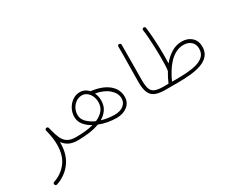

<svg xmlns="http://www.w3.org/2000/svg" viewBox="-112 -1076 2204 1797"><g transform="rotate(-30 990.5 -178.0)"><path d="M247.1 -232.4Q245.6 -237.3 247.6 -242.2Q249 -246.6 252.9 -250Q256.3 -252.9 260.7 -253.9Q263.7 -254.4 266.1 -253.9Q278.8 -253.4 282.2 -240.7Q285.6 -226.6 289.1 -212.9Q302.2 -159.2 319.8 -120.4Q337.4 -81.5 370.1 -60.5Q402.8 -39.6 461.9 -39.6H462.4Q480 -39.6 480 -22Q480 -4.4 462.4 -4.4H461.9Q402.8 -4.4 366 -23.4Q329.1 -42.5 306.2 -76.2Q306.2 -72.3 306.2 -68.4Q306.2 57.1 246.1 139.2Q186 221.2 84 255.4Q76.2 257.8 69.8 254.2Q63.5 250.5 61.5 244.1Q58.6 235.8 62.3 229.5Q65.9 223.1 72.3 221.2Q164.1 189.9 217.5 117.9Q271 45.9 271 -68.4Q271 -101.1 266.4 -136.5Q261.7 -171.9 252.9 -210Q250.5 -219.7 247.1 -232.4Z M444.8 -22Q444.8 -39.6 462.4 -39.6Q512.2 -39.6 559.8 -44.4Q607.4 -49.3 648.9 -60.1Q601.1 -85.9 570.3 -123.5Q539.6 -161.1 539.6 -209.5Q539.6 -256.8 561.3 -297.1Q583 -337.4 619.4 -362.3Q655.8 -387.2 699.2 -387.2Q727.5 -387.2 751 -375.5Q774.4 -363.8 791.5 -344.2H793Q912.6 -329.1 978 -275.1Q1043.5 -221.2 1043.5 -139.6Q1043.5 -78.6 997.3 -41.5Q951.2 -4.4 879.4 -4.4Q834.5 -4.4 785.9 -13.2Q737.3 -22 693.4 -39.6Q643.6 -20.5 583.7 -12.5Q523.9 -4.4 462.4 -4.4Q455.1 -4.4 450 -9.5Q444.8 -14.6 444.8 -22ZM574.7 -211.4Q574.7 -167 609.1 -132.6Q643.6 -98.1 695.3 -75.7Q745.1 -96.7 774.9 -131.8Q804.7 -167 804.7 -220.2Q804.7 -253.9 791.7 -283.7Q778.8 -313.5 755.1 -332.3Q731.4 -351.1 699.2 -351.1Q666 -351.1 637.5 -331.8Q608.9 -312.5 591.8 -280.8Q574.7 -249 574.7 -211.4ZM835.4 -220.7Q835.4 -164.6 808.8 -125.2Q782.2 -85.9 738.3 -60.5Q807.6 -39.6 879.4 -39.6Q939 -39.6 974.6 -67.9Q1010.3 -96.2 1010.3 -141.1Q1010.3 -196.3 959.5 -242.2Q908.7 -288.1 816.9 -304.7Q835.4 -265.6 835.4 -220.7Z M1222.7 -192.9Q1222.7 -280.3 1224.9 -380.1Q1227.1 -480 1226.1 -574.2Q1226.1 -592.3 1243.2 -592.3Q1251 -592.8 1256.1 -587.6Q1261.2 -582.5 1261.7 -575.2Q1262.2 -481 1260.7 -381.1Q1259.3 -281.2 1259.3 -193.4Q1259.3 -134.8 1270 -101.3Q1280.8 -67.9 1312.3 -53.7Q1343.8 -39.6 1405.8 -39.6H1406.2Q1423.8 -39.6 1423.8 -22Q1423.8 -4.4 1406.2 -4.4H1405.8Q1335.4 -4.4 1295.7 -22.5Q1255.9 -40.5 1239.3 -81.8Q1222.7 -123 1222.7 -192.9Z M1388.7 -22Q1388.7 -39.6 1406.2 -39.6H1459Q1470.2 -66.4 1483.9 -93.5Q1497.6 -120.6 1513.7 -147Q1513.7 -147.5 1513.7 -147.9Q1517.6 -173.3 1518.8 -210Q1520 -246.6 1520 -290.5Q1520 -340.8 1518.1 -395Q1516.1 -449.2 1512.5 -500.2Q1508.8 -551.3 1502.9 -592.3Q1501.5 -600.1 1506.3 -605.7Q1511.2 -611.3 1517.6 -611.8Q1525.4 -612.8 1531.5 -608.4Q1537.6 -604 1538.1 -596.2Q1546.4 -534.2 1551 -452.9Q1555.7 -371.6 1555.7 -298.3Q1555.7 -272.5 1555.2 -248.5Q1554.7 -224.6 1553.7 -203.6Q1594.7 -254.4 1647 -287.4Q1699.2 -320.3 1763.2 -320.3Q1825.7 -320.3 1866.5 -283.2Q1907.2 -246.1 1907.2 -183.6Q1907.2 -124 1875.2 -88.1Q1843.3 -52.2 1789.8 -34.2Q1736.3 -16.1 1671.1 -10.3Q1606 -4.4 1540 -4.4H1406.2Q1398.9 -4.4 1393.8 -9.5Q1388.7 -14.6 1388.7 -22ZM1760.7 -284.7Q1713.9 -284.7 1673.8 -263.2Q1633.8 -241.7 1600.8 -205.8Q1567.9 -169.9 1541.7 -126.5Q1515.6 -83 1496.6 -39.6H1541.5Q1602.1 -39.6 1660.9 -43.7Q1719.7 -47.9 1767.3 -61.8Q1814.9 -75.7 1843.3 -104.5Q1871.6 -133.3 1871.6 -182.1Q1871.6 -230 1840.3 -257.3Q1809.1 -284.7 1760.7 -284.7Z"/></g></svg>

Font: Mikhak ExtraLight
Style: Regular
Weight: 200
Designer: Amin Abedi
Version: Version 3.3